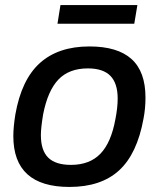

<svg xmlns="http://www.w3.org/2000/svg" viewBox="-20 -720 623 752"><path d="M205.1 -627 216.8 -700.2H518.1L505.9 -627ZM252 12.2Q32.2 12.2 32.2 -187Q32.2 -221.7 40 -271Q64 -408.2 136.2 -473.1Q208.5 -538.1 330.1 -538.1Q440.4 -538.1 495.1 -488.8Q549.8 -439.5 549.8 -337.9Q549.8 -294.4 542 -254.9Q517.1 -117.2 446.3 -52.5Q375.5 12.2 252 12.2ZM257.8 -74.2Q331.1 -74.2 373.3 -117.9Q415.5 -161.6 432.1 -253.9Q440.9 -298.8 440.9 -334Q440.9 -393.6 412.4 -422.9Q383.8 -452.1 324.2 -452.1Q250.5 -452.1 208.7 -408.4Q167 -364.7 148.9 -272Q140.1 -219.2 140.1 -190.9Q140.1 -130.9 168.9 -102.5Q197.8 -74.2 257.8 -74.2Z"/></svg>

Font: Archivo Medium
Style: Italic
Weight: 500
Italic angle: -10°
Designer: Hector Gatti
Foundry: Omnibus-Type
Version: Version 2.001